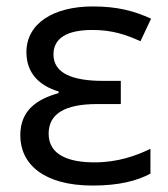

<svg xmlns="http://www.w3.org/2000/svg" viewBox="-20 -566 523 596"><path d="M268 10C350 10 406 -5 447 -27V-104C403 -83 347 -62 273 -62C193 -62 131 -85 131 -151C131 -212 180 -243 282 -243H355V-315H299C206 -315 146 -338 146 -397C146 -447 187 -473 267 -473C329 -473 372 -458 416 -438L449 -508C396 -532 345 -546 268 -546C147 -546 62 -494 62 -404C62 -339 102 -300 162 -282V-277C98 -259 43 -226 43 -146C43 -57 115 10 268 10Z"/></svg>

Font: Noto Sans Math
Style: Regular
Weight: 400
Designer: Monotype Design Team, Delve Withrington, Jeff Kellem
Foundry: Monotype Imaging Inc., Delve Fonts LLC
Version: Version 3.000